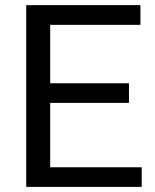

<svg xmlns="http://www.w3.org/2000/svg" viewBox="-20 -731 608 751"><path d="M484.4 -328.6H176.3V-76.7H534.2V0H82.5V-710.9H529.3V-633.8H176.3V-405.3H484.4Z"/></svg>

Font: Vazir
Style: Regular
Weight: 400
Designer: Saber Rastikerdar
Foundry: Saber Rastikerdar
Version: Version 30.0.0